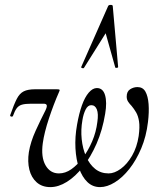

<svg xmlns="http://www.w3.org/2000/svg" viewBox="-20 -752 661 785"><path d="M441 -727 463 -478Q463 -475 457 -474.5Q451 -474 451 -477L412 -616L323 -474Q321 -472 316 -473.5Q311 -475 312 -478L422 -727Q424 -732 432.5 -732Q441 -732 441 -727ZM186 13Q152 13 130 -6.5Q108 -26 100 -58.5Q92 -91 98 -130Q105 -172 125.5 -217Q146 -262 166 -301Q173 -316 171 -322Q169 -328 158 -328H108Q83 -328 69.5 -324Q56 -320 48 -309Q40 -298 33 -278Q31 -274 25.5 -275.5Q20 -277 22 -282Q37 -325 48.5 -347.5Q60 -370 77 -378.5Q94 -387 123 -387H213Q222 -387 223.5 -385Q225 -383 221 -375Q199 -325 180 -267.5Q161 -210 155 -167Q147 -110 166 -76.5Q185 -43 221 -43Q247 -43 271.5 -60Q296 -77 318.5 -107Q341 -137 357 -174.5Q373 -212 378 -253Q383 -287 376 -304.5Q369 -322 353 -322Q339 -322 330 -304Q321 -286 317 -261Q310 -222 314 -183Q318 -144 332 -112Q346 -80 369 -61.5Q392 -43 424 -43Q448 -43 474 -62Q500 -81 520 -115.5Q540 -150 547 -196Q552 -233 548.5 -255.5Q545 -278 536.5 -292.5Q528 -307 518 -319Q510 -327 504 -336Q498 -345 498 -357Q498 -378 512 -387Q526 -396 542 -396Q564 -396 574.5 -377.5Q585 -359 587.5 -326.5Q590 -294 585 -253Q578 -194 557.5 -145.5Q537 -97 509 -61.5Q481 -26 449.5 -6.5Q418 13 389 13Q359 13 337.5 -7.5Q316 -28 303.5 -63.5Q291 -99 288.5 -145.5Q286 -192 295 -242Q303 -288 315 -321.5Q327 -355 343 -373.5Q359 -392 376 -392Q401 -392 409.5 -363Q418 -334 410 -287Q399 -220 375 -165Q351 -110 319.5 -70Q288 -30 253.5 -8.5Q219 13 186 13Z"/></svg>

Font: Cormorant Medium
Style: Italic
Weight: 500
Italic angle: -10°
Designer: Christian Thalmann (Catharsis Fonts)
Foundry: Catharsis Fonts
Version: Version 4.000